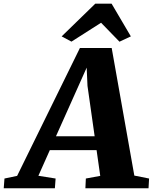

<svg xmlns="http://www.w3.org/2000/svg" viewBox="-100 -1003 814 1023"><path d="M325.7 -747.1H495.1L615.7 -67.4L694.3 -51.8L691.4 0H355L357.4 -51.8L434.1 -65.9L414.6 -203.1H165.5L104.5 -66.4L196.3 -51.8L192.4 0H-80.1L-76.2 -51.8L-8.8 -65.9ZM404.3 -276.9 366.2 -545.4 361.8 -642.6 198.2 -276.9ZM228.5 -809.1 407.7 -983.4H494.6L597.2 -809.1L536.6 -780.8L438.5 -881.8L280.8 -781.2Z"/></svg>

Font: Merriweather
Style: Heavy Italic
Weight: 900
Italic angle: -7°
Designer: Eben Sorkin
Foundry: Eben Sorkin
Version: Version 1.001